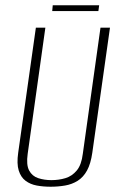

<svg xmlns="http://www.w3.org/2000/svg" viewBox="-20 -696 457 728"><path d="M172 12Q144 12 119.5 7.5Q95 3 77 -10.5Q59 -24 51 -49.5Q43 -75 49 -117L116 -591H152L85 -113Q79 -71 90.5 -49.5Q102 -28 125 -20.5Q148 -13 175 -13Q203 -13 228 -20.5Q253 -28 271 -49.5Q289 -71 294 -113L361 -591H397L330 -117Q324 -75 310 -49.5Q296 -24 274.5 -10.5Q253 3 226.5 7.5Q200 12 172 12ZM178 -654 180 -676H356L353 -654Z"/></svg>

Font: Alumni Sans Thin ExtraLight
Style: Italic
Weight: 250
Italic angle: -8°
Version: Version 1.016